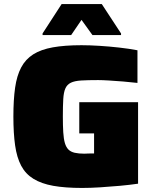

<svg xmlns="http://www.w3.org/2000/svg" viewBox="-20 -919 753 947"><path d="M385 8Q301 8 242.5 -2.5Q184 -13 145 -37Q106 -61 84.5 -101.5Q63 -142 54.5 -202Q46 -262 46 -344Q46 -427 54.5 -486.5Q63 -546 84.5 -586.5Q106 -627 144 -651Q182 -675 240.5 -685.5Q299 -696 382 -696Q422 -696 470 -693Q518 -690 567 -684.5Q616 -679 658 -671V-510Q625 -514 587.5 -517Q550 -520 517 -522Q484 -524 464 -524Q413 -524 380.5 -522Q348 -520 329.5 -511Q311 -502 302.5 -483Q294 -464 292 -430Q290 -396 290 -344Q290 -299 292 -266.5Q294 -234 300 -213.5Q306 -193 317.5 -181.5Q329 -170 348.5 -165.5Q368 -161 396 -161Q400 -161 407.5 -161.5Q415 -162 425 -162Q435 -162 444 -162V-261H371V-415H661V-13Q620 -7 571 -2.5Q522 2 473.5 5Q425 8 385 8ZM190 -746V-754L284 -899H482L577 -754V-746H436L382 -821L331 -746Z"/></svg>

Font: Saira SemiExpanded Black
Style: Regular
Weight: 900
Width: 6
Designer: Hector Gatti with collaboration of the Omnibus-Type team
Foundry: Omnibus-Type
Version: Version 1.101